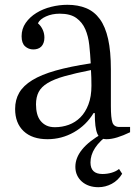

<svg xmlns="http://www.w3.org/2000/svg" viewBox="-20 -570 572 800"><path d="M43 -116Q43 -57 78.5 -23.5Q114 10 178 10Q237 10 288 -19Q339 -48 370 -99H375Q375 -67 377.5 -46.5Q380 -26 385.5 -13Q391 0 400.5 5Q410 10 424 10Q444 10 468.5 2.5Q493 -5 522 -19V-41H478Q455 -41 448.5 -59.5Q442 -78 442 -128V-281Q442 -356 430.5 -407.5Q419 -459 396 -490.5Q373 -522 339 -536Q305 -550 261 -550Q227 -550 193 -541.5Q159 -533 131.5 -516Q104 -499 87 -474.5Q70 -450 70 -419Q70 -390 84.5 -377Q99 -364 119 -364Q129 -364 137.5 -367Q146 -370 152 -376Q158 -382 161.5 -391.5Q165 -401 165 -413Q165 -421 163.5 -429Q162 -437 158.5 -445Q155 -453 150 -460Q145 -467 138 -473Q146 -490 171.5 -501.5Q197 -513 229 -513Q273 -513 298 -495Q323 -477 335.5 -448Q348 -419 352 -382Q356 -345 358 -306Q272 -293 212 -276Q152 -259 114.5 -236Q77 -213 60 -183.5Q43 -154 43 -116ZM209 -40Q188 -40 173.5 -47Q159 -54 149 -66.5Q139 -79 134.5 -96.5Q130 -114 130 -135Q130 -165 141 -186.5Q152 -208 178.5 -224Q205 -240 249 -252.5Q293 -265 359 -278Q360 -262 360.5 -247Q361 -232 361 -213Q361 -168 348.5 -135Q336 -102 315 -81Q294 -60 266.5 -50Q239 -40 209 -40ZM390 210Q419 210 445.5 196Q472 182 489 154L476 134Q464 144 445.5 149.5Q427 155 407 155Q382 155 369.5 143Q357 131 357 107Q357 92 361.5 77Q366 62 376 46.5Q386 31 401.5 16Q417 1 439 -14H407Q294 50 294 125Q294 144 301 159.5Q308 175 321 186.5Q334 198 351.5 204Q369 210 390 210Z"/></svg>

Font: GradeGX
Style: Regular
Weight: 100
Width: 1
Designer: Adam Twardoch
Foundry: Adam Twardoch
Version: Version 2.002; DEVELOPMENT